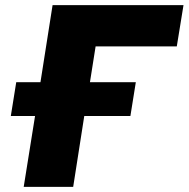

<svg xmlns="http://www.w3.org/2000/svg" viewBox="-20 -725 732 745"><path d="M72 0 116 -275H22L43 -406H137L184 -705H692L666 -545H351L329 -406H507L486 -275H307L264 0Z"/></svg>

Font: Nunito Sans 7pt Black
Style: Italic
Weight: 900
Italic angle: -9°
Version: Version 3.101;gftools[0.9.27]